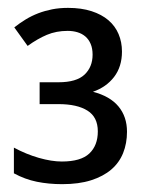

<svg xmlns="http://www.w3.org/2000/svg" viewBox="-20 -743 371 485"><path d="M288.1 -612.8Q288.1 -574.7 268.3 -548.8Q248.5 -522.9 214.8 -511.2Q257.8 -500 279.3 -474.1Q300.8 -448.2 300.8 -410.2Q300.8 -380.9 291 -356.4Q281.2 -332 261 -314.7Q240.7 -297.4 210 -287.6Q179.2 -277.8 137.2 -277.8Q103 -277.8 73 -283.9Q43 -290 15.1 -305.2V-370.1Q45.9 -353.5 78.1 -344.2Q110.4 -335 136.2 -335Q184.1 -335 205.6 -355.2Q227.1 -375.5 227.1 -411.1Q227.1 -447.3 200.9 -463.6Q174.8 -480 127.9 -480H80.1V-535.2H127.9Q172.9 -535.2 193.4 -554.4Q213.9 -573.7 213.9 -605Q213.9 -620.6 209 -632.1Q204.1 -643.6 195.6 -650.9Q187 -658.2 175.5 -661.6Q164.1 -665 150.9 -665Q122.1 -665 98.4 -655Q74.7 -645 49.8 -627L16.1 -673.8Q30.3 -685.1 45.2 -694.1Q60.1 -703.1 76.7 -709.5Q93.3 -715.8 111.8 -719.5Q130.4 -723.1 151.9 -723.1Q185.5 -723.1 211.2 -714.8Q236.8 -706.5 253.9 -691.9Q271 -677.2 279.5 -657Q288.1 -636.7 288.1 -612.8Z"/></svg>

Font: Genotype
Style: Regular
Weight: 400
Foundry: Ascender Corporation
Version: Version 1.00